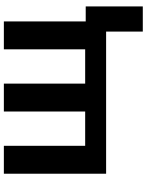

<svg xmlns="http://www.w3.org/2000/svg" viewBox="101 -688 782 1025"><g transform="rotate(-90 492.5 -175.0)"><path d="M891.1 -545.9V-108.9H971.2V195.8H836.9V0H78.1V-545.9H227.1V-111.8H410.2V-545.9H559.1V-111.8H742.2V-545.9Z"/></g></svg>

Font: Droid Sans Thai
Style: Bold
Weight: 700
Designer: Steve Matteson
Foundry: Ascender Corporation
Version: Version 1.00